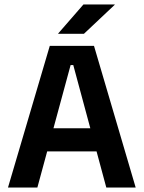

<svg xmlns="http://www.w3.org/2000/svg" viewBox="-20 -846 648 866"><path d="M16 0 204.5 -639H404L592 0H459.5L310.5 -552.5H298.5L148.5 0ZM159 -163V-267.5H448V-163ZM356.5 -826H497.5V-824.5L358.5 -693.5H242.5V-695Z"/></svg>

Font: Anek Telugu Medium SemiBold
Style: Regular
Weight: 600
Version: Version 1.003